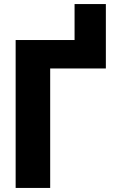

<svg xmlns="http://www.w3.org/2000/svg" viewBox="-20 -925 625 945"><path d="M57 0V-728H347V-905H501V-588H227V0Z"/></svg>

Font: Murecho
Style: Bold
Weight: 700
Designer: Neil Summerour
Foundry: Positype
Version: Version 1.010; ttfautohint (v1.8.3)